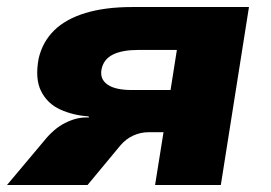

<svg xmlns="http://www.w3.org/2000/svg" viewBox="-30 -526 772 546"><path d="M-10 0 95 -125Q123 -160 154.5 -176Q186 -192 215 -192H223L222 -195Q178 -198 141.5 -214.5Q105 -231 87 -266.5Q69 -302 80 -360Q91 -407 124 -439.5Q157 -472 213 -489Q269 -506 346 -506H678L598 0H411L435 -150H392Q370 -150 349 -140.5Q328 -131 312 -112L219 0ZM345 -270H455L473 -384H363Q318 -384 291.5 -371Q265 -358 259 -330Q253 -302 275 -286Q297 -270 345 -270Z"/></svg>

Font: Nunito Sans 7pt SemiExpanded Black
Style: Italic
Weight: 900
Width: 6
Italic angle: -9°
Designer: Vernon Adams
Foundry: Vernon Adams
Version: Version 3.101;gftools[0.9.27]